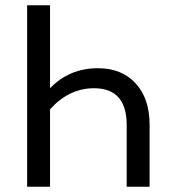

<svg xmlns="http://www.w3.org/2000/svg" viewBox="-20 -709 640 729"><path d="M352 -450Q442 -450 495 -392.5Q548 -335 548 -235V0H461V-234Q461 -374 337 -374Q242 -374 170 -294V0H83V-689H170V-374Q243 -450 352 -450Z"/></svg>

Font: Fira Mono
Style: Regular
Weight: 400
Designer: Carrois Corporate & Edenspiekermann AG
Foundry: Carrois Corporate GbR & Edenspiekermann AG
Version: Version 3.206;PS 003.206;hotconv 1.0.70;makeotf.lib2.5.58329